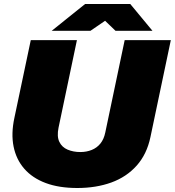

<svg xmlns="http://www.w3.org/2000/svg" viewBox="-20 -930 875 961"><path d="M367 11Q275 11 208.5 -14Q142 -39 101.5 -85.5Q61 -132 48 -196.5Q35 -261 52 -340L134 -729H365L273 -291Q264 -247 277 -220Q290 -193 318.5 -181Q347 -169 382 -169Q413 -169 439 -179.5Q465 -190 482.5 -211.5Q500 -233 507 -267L604 -729H835L733 -244Q715 -158 664 -101Q613 -44 537 -16.5Q461 11 367 11ZM239 -776 406 -910H632L743 -776H558L506 -826L433 -776Z"/></svg>

Font: Hubot Sans Condensed ExtraLight Black
Style: Italic
Weight: 900
Italic angle: -12.0243°
Version: Version 2.000